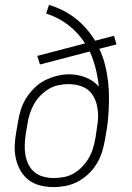

<svg xmlns="http://www.w3.org/2000/svg" viewBox="-20 -755 540 783"><path d="M198 8Q171 8 144.5 1.5Q118 -5 97.5 -20.5Q77 -36 64 -58.5Q51 -81 45 -107Q39 -133 40 -160.5Q41 -188 46 -215L53 -256Q57 -281 64.5 -306Q72 -331 86 -353.5Q100 -376 119.5 -395.5Q139 -415 162.5 -427Q186 -439 211.5 -445.5Q237 -452 262 -452Q296 -452 328.5 -439.5Q361 -427 383 -402Q379 -440 370 -476Q361 -512 346 -545L143 -492L132 -527L327 -578Q313 -600 296 -618.5Q279 -637 259 -652.5Q239 -668 216 -680Q193 -692 168 -700L180 -735Q210 -726 237.5 -712Q265 -698 288.5 -679.5Q312 -661 332 -638Q352 -615 368 -589L445 -609L455 -574L385 -556Q400 -524 408.5 -490Q417 -456 421 -420Q425 -384 424.5 -347.5Q424 -311 421 -274Q420 -262 418.5 -250Q417 -238 415 -226L408 -185Q404 -160 396 -135Q388 -110 374.5 -87.5Q361 -65 341 -46Q321 -27 297.5 -14.5Q274 -2 248.5 3Q223 8 198 8ZM199 -29Q220 -29 241 -33Q262 -37 281 -48Q300 -59 315.5 -75.5Q331 -92 342 -110.5Q353 -129 359 -149.5Q365 -170 369 -191L372 -211Q374 -226 376.5 -241.5Q379 -257 380 -273Q381 -300 375 -326.5Q369 -353 353.5 -373.5Q338 -394 312.5 -403Q287 -412 259 -412Q238 -412 217.5 -407.5Q197 -403 178.5 -392Q160 -381 144.5 -365Q129 -349 118.5 -330Q108 -311 101.5 -291Q95 -271 92 -250L85 -209Q82 -188 81 -166Q80 -144 83.5 -123.5Q87 -103 96 -84.5Q105 -66 120.5 -53Q136 -40 157 -34.5Q178 -29 199 -29Z"/></svg>

Font: Iosevka Slab XLtObl
Style: Regular
Weight: 200
Italic angle: -9°
Monospace: yes
Designer: Belleve Invis
Foundry: Belleve Invis
Version: Version 11.1.1; ttfautohint (v1.8.3)